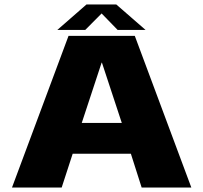

<svg xmlns="http://www.w3.org/2000/svg" viewBox="-20 -836 906 856"><path d="M33.5 0H255L304 -150.5H563.5L611.5 0H833L581 -676H285.5ZM344.5 -288 433 -556.5H434.5L523 -288ZM235.5 -702.5H360L433 -776L504.5 -702.5H629L498.5 -816H365.5Z"/></svg>

Font: Anybody SemiExpanded ExtraBold
Style: Regular
Weight: 800
Width: 6
Version: Version 1.113;gftools[0.9.25]